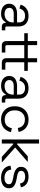

<svg xmlns="http://www.w3.org/2000/svg" viewBox="1407 -2147 754 3608"><g transform="rotate(90 1784.0 -343.0)"><path d="M233.8 14Q182.2 14 140.6 -3.8Q99 -21.5 74.9 -55.9Q50.8 -90.2 50.8 -139Q50.8 -188.5 74.9 -221.1Q99 -253.8 140.6 -270.1Q182.2 -286.5 233.8 -286.5H401.2V-322.8Q401.2 -375.8 370.2 -406.1Q339.2 -436.5 278.5 -436.5Q218.8 -436.5 184.9 -407.5Q151 -378.5 139.5 -330.2L67 -352.8Q79 -394.5 105.1 -428.2Q131.2 -462 174.6 -482.2Q218 -502.5 279 -502.5Q372.5 -502.5 424.6 -454.2Q476.8 -406 476.8 -318.2V-95Q476.8 -65 504.8 -65H550V0H481Q448.5 0 429 -18.4Q409.5 -36.8 409.5 -68.2V-73.8H397.2Q386.5 -54.2 367.6 -33.6Q348.8 -13 316.5 0.5Q284.2 14 233.8 14ZM242.2 -52Q313.2 -52 357.2 -94.2Q401.2 -136.5 401.2 -212.5V-224H236.8Q189 -224 158.1 -203.4Q127.2 -182.8 127.2 -140.8Q127.2 -98.8 159.1 -75.4Q191 -52 242.2 -52Z M967.5 0H838Q796.5 0 774.2 -22.6Q752 -45.2 752 -85V-422H604V-488.5H752V-663.5H828.5V-488.5H957.8V-422H828.5V-96.5Q828.5 -66.5 858 -66.5H967.5ZM1289 0H1159.5Q1118 0 1095.8 -22.6Q1073.5 -45.2 1073.5 -85V-422H957.8V-488.5H1073.5V-663.5H1150V-488.5H1311.5V-422H1150V-96.5Q1150 -66.5 1179.5 -66.5H1289Z M1590.8 14Q1539.2 14 1497.6 -3.8Q1456 -21.5 1431.9 -55.9Q1407.8 -90.2 1407.8 -139Q1407.8 -188.5 1431.9 -221.1Q1456 -253.8 1497.6 -270.1Q1539.2 -286.5 1590.8 -286.5H1758.2V-322.8Q1758.2 -375.8 1727.2 -406.1Q1696.2 -436.5 1635.5 -436.5Q1575.8 -436.5 1541.9 -407.5Q1508 -378.5 1496.5 -330.2L1424 -352.8Q1436 -394.5 1462.1 -428.2Q1488.2 -462 1531.6 -482.2Q1575 -502.5 1636 -502.5Q1729.5 -502.5 1781.6 -454.2Q1833.8 -406 1833.8 -318.2V-95Q1833.8 -65 1861.8 -65H1907V0H1838Q1805.5 0 1786 -18.4Q1766.5 -36.8 1766.5 -68.2V-73.8H1754.2Q1743.5 -54.2 1724.6 -33.6Q1705.8 -13 1673.5 0.5Q1641.2 14 1590.8 14ZM1599.2 -52Q1670.2 -52 1714.2 -94.2Q1758.2 -136.5 1758.2 -212.5V-224H1593.8Q1546 -224 1515.1 -203.4Q1484.2 -182.8 1484.2 -140.8Q1484.2 -98.8 1516.1 -75.4Q1548 -52 1599.2 -52Z M2226.2 14Q2155 14 2098.8 -16.4Q2042.5 -46.8 2010 -103.8Q1977.5 -160.8 1977.5 -238.8V-249.8Q1977.5 -328.5 2010 -385.1Q2042.5 -441.8 2098.8 -472.1Q2155 -502.5 2226.2 -502.5Q2296.5 -502.5 2345.6 -476.4Q2394.8 -450.2 2423.2 -407.5Q2451.8 -364.8 2459.5 -315.8L2384.8 -300.2Q2380 -337 2361.5 -367.4Q2343 -397.8 2309.6 -415.9Q2276.2 -434 2227 -434Q2177.8 -434 2138.6 -411.5Q2099.5 -389 2076.8 -347.5Q2054 -306 2054 -248.5V-240Q2054 -182.5 2076.8 -141Q2099.5 -99.5 2138.6 -77Q2177.8 -54.5 2227 -54.5Q2301.2 -54.5 2340.1 -93Q2379 -131.5 2388.5 -188.5L2463.2 -172.2Q2453.2 -123.8 2424 -81Q2394.8 -38.2 2345.6 -12.1Q2296.5 14 2226.2 14Z M2677 0H2600.5V-700H2677V-286.8H2690.5L2918.2 -488.5H3025.2L2752 -250.8L3033.2 0H2927.5L2690.5 -213.5H2677Z M3320.8 14Q3230.5 14 3168.1 -28Q3105.8 -70 3092 -162.2L3165.2 -178Q3173 -129.5 3195.5 -101.6Q3218 -73.8 3250.8 -61.9Q3283.5 -50 3320.8 -50Q3376.8 -50 3409.4 -72.2Q3442 -94.5 3442 -132.5Q3442 -171.2 3411.1 -187.1Q3380.2 -203 3326.5 -212.5L3285 -219.8Q3237.5 -228.2 3199 -245Q3160.5 -261.8 3137.9 -290.5Q3115.2 -319.2 3115.2 -363Q3115.2 -428.8 3165.9 -465.6Q3216.5 -502.5 3300 -502.5Q3383 -502.5 3434.6 -465.1Q3486.2 -427.8 3500.2 -359.5L3429 -341.5Q3419.5 -394.5 3385.2 -416.5Q3351 -438.5 3300 -438.5Q3249.8 -438.5 3220.2 -419.6Q3190.8 -400.8 3190.8 -364.5Q3190.8 -328.5 3218.2 -311.8Q3245.8 -295 3293.2 -286.8L3334.8 -279.5Q3386.2 -271 3427.6 -255.2Q3469 -239.5 3493.2 -210.9Q3517.5 -182.2 3517.5 -134.8Q3517.5 -63.5 3464.4 -24.8Q3411.2 14 3320.8 14Z"/></g></svg>

Font: Space Grotesk Variable Light
Style: Regular
Weight: 300
Designer: Florian Karsten
Foundry: Florian Karsten
Version: Version 2.000